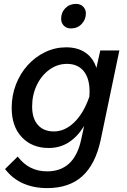

<svg xmlns="http://www.w3.org/2000/svg" viewBox="-20 -756 652 986"><path d="M6 112 71 48Q128 124 222 124Q362 124 397 -40L412 -109Q378 -54 333 -25Q288 4 230 4Q145 4 92.5 -51Q40 -106 40 -202Q40 -266 62 -322.5Q84 -379 122.5 -421.5Q161 -464 212 -488.5Q263 -513 320 -513Q379 -513 419 -485.5Q459 -458 475 -407L495 -497H593L497 -37Q470 88 402.5 149Q335 210 222 210Q153 210 98 185.5Q43 161 6 112ZM145 -209Q145 -148 174.5 -114.5Q204 -81 257 -81Q313 -81 361.5 -128Q410 -175 439 -260Q440 -273 440 -286Q440 -354 409.5 -391Q379 -428 324 -428Q275 -428 234 -398.5Q193 -369 169 -319Q145 -269 145 -209ZM344 -610Q322 -610 308 -624Q294 -638 294 -660Q294 -692 315.5 -714Q337 -736 370 -736Q393 -736 407 -722Q421 -708 421 -687Q421 -656 399.5 -633Q378 -610 344 -610Z"/></svg>

Font: Wix Madefor Text Medium
Style: Italic
Weight: 500
Italic angle: -12°
Designer: Dalton Maag Ltd
Foundry: Dalton Maag Ltd
Version: Version 3.100